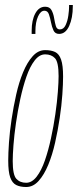

<svg xmlns="http://www.w3.org/2000/svg" viewBox="-20 -740 312 770"><path d="M85 10Q61 10 45 2Q29 -6 21 -28.5Q13 -51 13 -96Q13 -125 16 -168.5Q19 -212 26.5 -262Q34 -312 45 -361Q56 -410 72.5 -450Q89 -490 111 -514.5Q133 -539 161 -539Q185 -539 201 -531.5Q217 -524 225 -501Q233 -478 233 -433Q233 -404 230 -360.5Q227 -317 219.5 -267Q212 -217 201 -168Q190 -119 173.5 -79Q157 -39 135 -14.5Q113 10 85 10ZM85 -7Q108 -7 127 -31.5Q146 -56 160 -96.5Q174 -137 184.5 -185.5Q195 -234 202 -282.5Q209 -331 212 -371.5Q215 -412 215 -435Q215 -491 200.5 -506.5Q186 -522 161 -522Q138 -522 119 -497.5Q100 -473 86 -432.5Q72 -392 61.5 -343.5Q51 -295 44 -246.5Q37 -198 34 -158Q31 -118 31 -94Q31 -39 45.5 -23Q60 -7 85 -7ZM107 -604Q107 -607 107 -610.5Q107 -614 107 -617Q107 -659 121.5 -686Q136 -713 161 -713Q179 -713 186.5 -699.5Q194 -686 197 -667.5Q200 -649 204 -635.5Q208 -622 220 -622Q235 -622 243 -639Q251 -656 254 -677.5Q257 -699 257 -712Q257 -714 257 -716Q257 -718 257 -720H272Q272 -719 272 -718Q272 -717 272 -715Q272 -668 257.5 -636Q243 -604 217 -604Q201 -604 194.5 -618Q188 -632 184.5 -650.5Q181 -669 176 -683Q171 -697 158 -697Q143 -697 132.5 -674Q122 -651 122 -614Q122 -612 122 -609Q122 -606 122 -604Z"/></svg>

Font: Georama ExtraCondensed Thin
Style: Italic
Weight: 100
Width: 2
Italic angle: -9°
Designer: Jean-Baptiste Levee
Foundry: Production Type
Version: Version 1.001